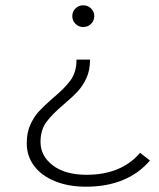

<svg xmlns="http://www.w3.org/2000/svg" viewBox="-20 -546 602 725"><path d="M253 -485Q253 -502 265 -514Q277 -526 294 -526Q312 -526 324 -514Q336 -502 336 -485Q336 -468 324 -456Q312 -444 294 -444Q277 -444 265 -456Q253 -468 253 -485ZM81 -5Q81 -45 94.5 -75Q108 -105 127 -125.5Q146 -146 179 -175Q224 -212 246.5 -243Q269 -274 269 -321H320Q320 -281 306.5 -251.5Q293 -222 273.5 -201Q254 -180 221 -152Q177 -115 155 -85Q133 -55 133 -10Q133 43 179.5 78.5Q226 114 307 114Q438 114 509 31L546 60Q506 108 445 133.5Q384 159 305 159Q238 159 187 138Q136 117 108.5 80Q81 43 81 -5Z"/></svg>

Font: Idrija Light
Style: Regular
Weight: 300
Designer: Julieta Ulanovsky
Foundry: Julieta Ulanovsky
Version: Version 7.200